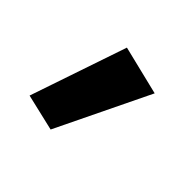

<svg xmlns="http://www.w3.org/2000/svg" viewBox="-81 -211 484 484"><g transform="rotate(45 161.5 31.0)"><path d="M261 -78 140 172 42 149 130 -110Z"/></g></svg>

Font: Venryn Sans SemiBold
Style: Regular
Weight: 600
Designer: Owen Earl, indestructible type* (font) & Cristiano Sobral (main changes)
Version: Version 3.60;October 28, 2020;FontCreator 13.0.0.2681 64-bit